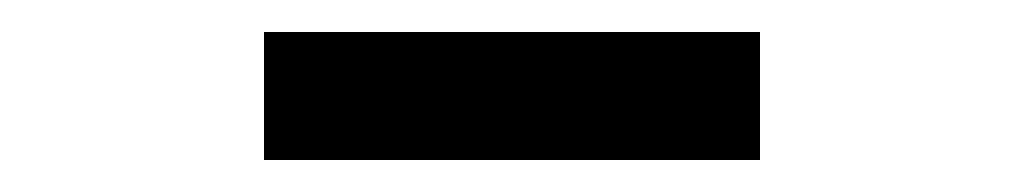

<svg xmlns="http://www.w3.org/2000/svg" viewBox="-20 -734 640 120"><path d="M145 -714H455V-634H145Z"/></svg>

Font: IBM Plex Serif SemiBold
Style: Regular
Weight: 600
Designer: Mike Abbink, Paul van der Laan, Pieter van Rosmalen
Foundry: Bold Monday
Version: Version 2.5